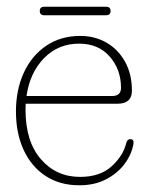

<svg xmlns="http://www.w3.org/2000/svg" viewBox="-20 -542 444 572"><path d="M373 -272Q373 -233 330 -233H56.5Q56 -224.5 56 -215.5Q56 -120.5 101.8 -67.8Q147.5 -15 218.5 -15Q278 -15 312.5 -46.5Q347 -78 356 -115.5Q359 -127.5 368 -127.5Q380 -127.5 377.5 -113Q372 -81.5 351 -53.5Q330 -25.5 296 -7.8Q262 10 216.5 10Q158 10 115.5 -18Q73 -46 50.2 -95.8Q27.5 -145.5 27.5 -210Q27.5 -274.5 51 -325.5Q74.5 -376.5 117.8 -405.8Q161 -435 219 -435Q262.5 -435 297.2 -415Q332 -395 352.5 -358.2Q373 -321.5 373 -272ZM215.5 -412Q153.5 -412 111.2 -368.8Q69 -325.5 59 -256H314Q340.5 -256 340.5 -280.5Q340.5 -335 306.8 -373.5Q273 -412 215.5 -412ZM98.5 -509.5Q98.5 -522 112.5 -522H295.5Q309.5 -522 309.5 -509.5Q309.5 -496.5 295.5 -496.5H112.5Q98.5 -496.5 98.5 -509.5Z"/></svg>

Font: Fraunces 144pt S100 Thin
Style: Regular
Weight: 100
Version: Version 1.000; ttfautohint (v1.8.3)